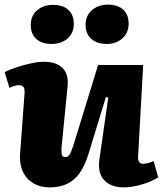

<svg xmlns="http://www.w3.org/2000/svg" viewBox="-22 -796 704 830"><path d="M-2 -484Q16 -494 46 -504Q76 -514 109 -521.5Q142 -529 167 -529Q222 -529 249 -501.5Q276 -474 270 -421L244 -159Q243 -136 245.5 -126.5Q248 -117 261 -117Q270 -117 276 -124Q282 -131 288.5 -148.5Q295 -166 304 -196L402 -515H597L575 -120Q574 -105 579 -96.5Q584 -88 595 -88Q607 -88 620 -91.5Q633 -95 642 -100L662 -29Q649 -21 631 -13Q613 -5 593 1Q573 7 552.5 10.5Q532 14 515 14Q457 14 428 -17.5Q399 -49 408 -109L446 -374L436 -377L361 -132Q344 -77 320.5 -45.5Q297 -14 265.5 0Q234 14 194 14Q131 14 95.5 -25.5Q60 -65 65 -134L84 -391Q86 -413 79 -420.5Q72 -428 59 -428Q51 -428 41 -425Q31 -422 19 -416ZM111 -688Q111 -728 138.5 -751.5Q166 -775 206 -775Q250 -775 273.5 -753.5Q297 -732 297 -693Q297 -653 270 -629.5Q243 -606 201 -606Q159 -606 135 -627.5Q111 -649 111 -688ZM348 -689Q348 -729 376 -752.5Q404 -776 444 -776Q487 -776 510.5 -754.5Q534 -733 534 -694Q534 -654 507 -630Q480 -606 439 -606Q397 -606 372.5 -628Q348 -650 348 -689Z"/></svg>

Font: Literata ExtraBold
Style: Italic
Weight: 800
Italic angle: -2°
Designer: Latin by Veronika Burian and Jose Scaglione. Greek by Irene Vlachou. Cyrillic by Vera Evstafieva
Foundry: TypeTogether
Version: Version 3.002